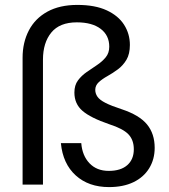

<svg xmlns="http://www.w3.org/2000/svg" viewBox="-20 -752 689 782"><path d="M424 10Q341 10 288.5 -37.5Q236 -85 228 -169H311Q315 -118 344.5 -87Q374 -56 423 -56Q472 -56 498.5 -79.5Q525 -103 525 -144Q525 -182 503 -205Q481 -228 425 -246Q349 -272 316 -300.5Q283 -329 283 -375Q283 -405 297.5 -424.5Q312 -444 333 -458.5Q354 -473 375 -487Q396 -501 410.5 -518.5Q425 -536 425 -562Q425 -608 390 -634.5Q355 -661 293 -661Q223 -661 189 -619.5Q155 -578 155 -509V0H72V-517Q72 -579 97.5 -628Q123 -677 173 -704.5Q223 -732 295 -732Q367 -732 414.5 -710Q462 -688 485.5 -651Q509 -614 509 -569Q509 -532 495 -508.5Q481 -485 460 -469.5Q439 -454 417.5 -442Q396 -430 382 -417Q368 -404 368 -386Q368 -371 377 -358Q386 -345 409.5 -333Q433 -321 476 -307Q548 -283 579 -245Q610 -207 610 -150Q610 -103 587.5 -66.5Q565 -30 523.5 -10Q482 10 424 10Z"/></svg>

Font: DM Sans 10pt
Style: Regular
Weight: 400
Version: Version 4.004;gftools[0.9.30]